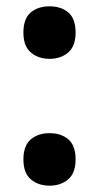

<svg xmlns="http://www.w3.org/2000/svg" viewBox="-20 -819 313 607"><path d="M54 -716Q54 -760 77 -779.5Q100 -799 137 -799Q173 -799 196 -779.5Q219 -760 219 -716Q219 -673 195.5 -653Q172 -633 137 -633Q101 -633 77.5 -653Q54 -673 54 -716ZM54 -315Q54 -358 77 -378Q100 -398 137 -398Q173 -398 196 -378.5Q219 -359 219 -315Q219 -272 195.5 -252Q172 -232 137 -232Q101 -232 77.5 -252Q54 -272 54 -315Z"/></svg>

Font: Noto Sans Khmer UI SemiCondensed
Style: Bold
Weight: 700
Width: 4
Designer: Danh Hong and the Monotype Design Team
Foundry: Monotype Imaging Inc.
Version: Version 2.002; ttfautohint (v1.8.4.7-5d5b)